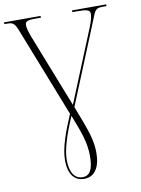

<svg xmlns="http://www.w3.org/2000/svg" viewBox="-101 -782 800 1090"><g transform="rotate(-10 298.5 -237.0)"><path d="M295 240C354 240 388 191 388 106C388 34 368 -23 310 -171L498 -631C523 -694 524 -704 568 -704H589V-714H392V-704H417C478 -704 494 -699 494 -676C494 -659 486 -629 474 -601L304 -185L139 -605C129 -630 120 -660 120 -676C120 -695 129 -704 175 -704H211V-714H0V-704H13C48 -704 58 -699 75 -657L279 -138C238 -43 205 47 205 118C205 195 237 240 295 240ZM287 229C242 229 215 188 215 118C215 61 239 -19 285 -125C325 -23 349 40 349 117C349 194 330 229 287 229Z"/></g></svg>

Font: Noto Serif Display SemiCondensed ExtraLight
Style: Regular
Weight: 200
Width: 4
Designer: Monotype Design Team
Foundry: Monotype Imaging Inc.
Version: Version 2.009